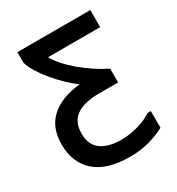

<svg xmlns="http://www.w3.org/2000/svg" viewBox="-167 -800 834 905"><g transform="rotate(-30 250.0 -347.5)"><path d="M460 -601H176Q190 -576 214 -549Q238 -522 268.5 -496.5Q299 -471 333.5 -448Q368 -425 403 -408V-333H299Q219 -333 176 -303.5Q133 -274 133 -209Q133 -149 172.5 -120Q212 -91 283 -91Q302 -91 324.5 -94Q347 -97 369.5 -103Q392 -109 413 -118Q434 -127 450 -139H469V-48Q432 -28 383 -14.5Q334 -1 281 -1Q151 -1 88.5 -58Q26 -115 26 -212Q26 -306 84 -356.5Q142 -407 242 -416Q215 -435 186.5 -462.5Q158 -490 133 -520Q108 -550 89 -580.5Q70 -611 63 -637V-694H460Z"/></g></svg>

Font: D2Coding ligature
Style: Bold
Weight: 700
Monospace: yes
Designer: Yong-Rak Park; Jeong-Hwan Yoon; Sang-Min Lee;
Foundry: NHN Corporation
Version: Version 1.3.2; Build 20180524